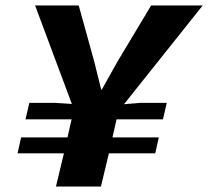

<svg xmlns="http://www.w3.org/2000/svg" viewBox="-20 -680 759 700"><path d="M184 0 213 -121H44L57 -179H226L241 -245H73L87 -305H182L242 -301L108 -660H267L324 -454L349 -353H351L408 -455L531 -660H719L432 -300L492 -305H588L574 -245H405L390 -179H559L546 -121H377L348 0Z"/></svg>

Font: Kantumruy Pro
Style: Italic
Weight: 400
Italic angle: -13°
Designer: Sovichet Tep
Foundry: Sovichet Tep
Version: Version 1.002